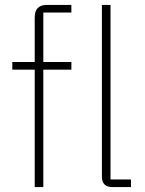

<svg xmlns="http://www.w3.org/2000/svg" viewBox="-20 -760 589 780"><path d="M121 -477H30V-508H121V-689Q121 -740 170 -740H270V-709H156V-508H270V-477H156V0H121ZM437 0Q394 0 394 -42V-740H429V-31H512V0Z"/></svg>

Font: IBM Plex Sans Devanagari ExtraLight
Style: Regular
Weight: 200
Designer: Mike Abbink, Paul van der Laan, Pieter van Rosmalen, Erin McLaughlin
Foundry: Bold Monday
Version: Version 1.1